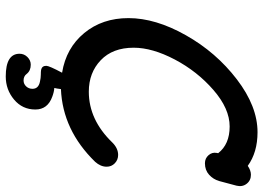

<svg xmlns="http://www.w3.org/2000/svg" viewBox="-144 -572 916 668"><g transform="rotate(90 314.0 -238.0)"><path d="M246 200Q167 200 167 152Q167 136 178.5 124.5Q190 113 205 113Q226 113 237 127Q245 138 260 138Q272 138 280.5 129Q289 120 289 107Q289 86 264 81Q251 78 240 78Q229 78 223 77Q209 74 209 59Q209 49 233 4Q147 -10 95 -73Q43 -136 43 -227Q43 -321 102.5 -426.5Q162 -532 256 -604Q350 -676 440 -676Q510 -676 557 -642Q573 -653 588 -653Q608 -653 619.5 -638Q631 -623 626 -603L610 -543Q604 -522 588 -507.5Q572 -493 548 -493Q531 -493 520 -505.5Q509 -518 512 -534L513 -539Q482 -579 420 -579Q358 -579 293 -522.5Q228 -466 187 -388Q146 -310 146 -245Q146 -172 189.5 -130.5Q233 -89 299 -89Q397 -89 476 -171Q496 -191 519 -191Q536 -191 548 -179.5Q560 -168 560 -151Q560 -130 543 -111Q433 2 290 8Q288 24 286 31Q300 32 316 38Q361 54 361 97Q361 142 326.5 171Q292 200 246 200Z"/></g></svg>

Font: Comic Neue
Style: Bold Italic
Weight: 700
Italic angle: -12°
Designer: Craig Rozynski
Foundry: Craig Rozynski
Version: Version 2.003